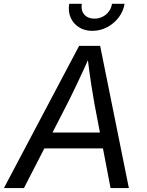

<svg xmlns="http://www.w3.org/2000/svg" viewBox="-40 -962 750 982"><path d="M-20 0 364.7 -727.5H472.2L619.1 0H525.4L442.9 -431.6Q436.5 -466.3 426.8 -528.8Q417 -591.3 405.8 -684.1H423.3Q383.8 -595.7 354.2 -533.7Q324.7 -471.7 304.2 -431.6L82.5 0ZM146.5 -203.1 159.7 -284.2H533.2L520 -203.1ZM432.1 -804.2Q392.6 -804.2 363.5 -822.8Q334.5 -841.3 321 -872.6Q307.6 -903.8 314 -942.4H378.4Q373 -908.7 391.1 -887.7Q409.2 -866.7 442.9 -866.7Q465.3 -866.7 484.4 -876.2Q503.4 -885.7 516.4 -902.8Q529.3 -919.9 532.7 -942.4H597.2Q590.8 -903.8 566.7 -872.3Q542.5 -840.8 507.3 -822.5Q472.2 -804.2 432.1 -804.2Z"/></svg>

Font: Inter Variable
Style: Italic
Weight: 400
Italic angle: -9.39999°
Designer: Rasmus Andersson
Foundry: rsms
Version: Version 4.001;git-9221beed3